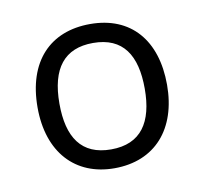

<svg xmlns="http://www.w3.org/2000/svg" viewBox="-50 -776 467 441"><g transform="rotate(-10 184.0 -555.0)"><path d="M336 -555C336 -659 281 -723 186 -723C92 -723 34 -662 34 -555C34 -450 93 -387 184 -387C279 -387 336 -452 336 -555ZM85 -555C85 -637 118 -679 185 -679C255 -679 284 -633 284 -555C284 -477 254 -431 184 -431C115 -431 85 -476 85 -555Z"/></g></svg>

Font: Noto Sans Syriac Light
Style: Regular
Weight: 300
Designer: Patrick Giasson and the Monotype Design Team
Foundry: Monotype Imaging Inc.
Version: Version 3.000